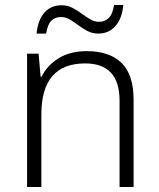

<svg xmlns="http://www.w3.org/2000/svg" viewBox="-20 -746 636 766"><path d="M326 -542Q417 -542 465 -495Q513 -448 513 -348V0H457V-344Q457 -420 422 -456.5Q387 -493 320 -493Q145 -493 145 -290V0H88V-532H134L142 -440H146Q167 -484 213 -513Q259 -542 326 -542ZM126 -612Q131 -666 157 -695.5Q183 -725 226 -725Q249 -725 268.5 -715Q288 -705 305.5 -692Q323 -679 340 -669Q357 -659 375 -659Q397 -659 413 -673.5Q429 -688 435 -726H472Q467 -672 440.5 -642Q414 -612 372 -612Q349 -612 329.5 -622Q310 -632 293 -645Q276 -658 259 -668Q242 -678 223 -678Q200 -678 185 -663.5Q170 -649 164 -612Z"/></svg>

Font: Noto Sans Gurmukhi UI Light
Style: Regular
Weight: 300
Designer: Jelle Bosma - Monotype Design Team
Foundry: Monotype Imaging Inc.
Version: Version 2.004; ttfautohint (v1.8.4.7-5d5b)